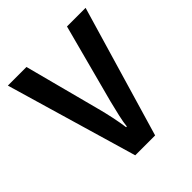

<svg xmlns="http://www.w3.org/2000/svg" viewBox="-156 -642 744 744"><g transform="rotate(-45 216.0 -270.0)"><path d="M161 0 3 -540H105L187 -228Q195 -198 202 -165Q209 -132 213 -102H217Q219 -123 226 -153.5Q233 -184 241 -216L327 -540H429L270 0Z"/></g></svg>

Font: Noto Sans Myanmar Condensed Medium
Style: Regular
Weight: 500
Width: 3
Designer: Monotype Design Team
Foundry: Monotype Imaging Inc.
Version: Version 2.107; ttfautohint (v1.8.4.7-5d5b)